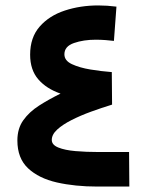

<svg xmlns="http://www.w3.org/2000/svg" viewBox="-20 -686 529 706"><path d="M392.1 -301.3Q354 -289.6 314.9 -275.4Q275.9 -261.2 243.2 -244.6Q210.4 -228 190.4 -209.7Q170.4 -191.4 170.4 -171.4Q170.4 -153.3 194.3 -143.6Q218.3 -133.8 257.6 -130.4Q296.9 -127 343.3 -127H454.6L455.6 0H337.9Q255.9 0 189.2 -15.1Q122.6 -30.3 83.3 -67.1Q43.9 -104 43.9 -169.4Q43.9 -213.4 65.7 -243.9Q87.4 -274.4 123.5 -297.6Q159.7 -320.8 202.6 -341.8Q150.4 -359.9 120.6 -394.5Q90.8 -429.2 90.8 -484.9Q90.8 -548.3 126 -588.4Q161.1 -628.4 218.3 -647.2Q275.4 -666 341.3 -666Q374 -666 408.2 -661.6L398.9 -535.6Q385.7 -537.1 368.2 -538.6Q350.6 -540 332 -540Q287.1 -540 252 -527.8Q216.8 -515.6 216.8 -486.3Q216.8 -462.9 244.6 -450Q272.5 -437 312.7 -430.4Q353 -423.8 391.1 -420.9Z"/></svg>

Font: Vazir WOL
Style: Bold-WOL
Weight: 700
Designer: Saber Rastikerdar
Foundry: Saber Rastikerdar
Version: Version 30.0.0